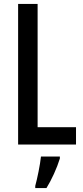

<svg xmlns="http://www.w3.org/2000/svg" viewBox="-20 -734 423 975"><path d="M72 0H366V-88H171V-714H72ZM284 71V61H188C184 102 169 174 159 210V221H216C242 179 269 120 284 71Z"/></svg>

Font: Noto Sans Gujarati ExtraCondensed Medium
Style: Regular
Weight: 500
Width: 2
Designer: Jelle Bosma - Monotype Design Team, Universal Thirst
Foundry: Monotype Imaging Inc.
Version: Version 2.106